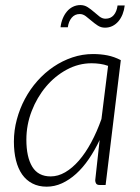

<svg xmlns="http://www.w3.org/2000/svg" viewBox="-20 -712 538 739"><path d="M396 -458.5Q381 -464 365 -466.2Q349 -468.5 332.5 -468.5Q282.5 -468.5 237 -444Q191.5 -419.5 157 -378.5Q122.5 -337.5 102 -284.5Q81.5 -231.5 81.5 -174.5Q81.5 -107.5 104.2 -70.2Q127 -33 175 -33Q203.5 -33 231 -49Q258.5 -65 283.8 -94Q309 -123 331 -163.8Q353 -204.5 370.5 -254ZM363.5 -173Q344.5 -133 321.8 -99.8Q299 -66.5 273 -43Q247 -19.5 218.5 -6.5Q190 6.5 159.5 6.5Q128.5 6.5 104.8 -5.8Q81 -18 65.2 -40.5Q49.5 -63 41.5 -95Q33.5 -127 33.5 -167Q33.5 -210.5 44.8 -252.2Q56 -294 76 -331.5Q96 -369 124 -400.5Q152 -432 186 -455Q220 -478 258.5 -491Q297 -504 338 -504Q367.5 -504 393.8 -498.8Q420 -493.5 445 -480.5L386.5 0H363.5Q353.5 0 350 -5.5Q346.5 -11 346.5 -18ZM386 -640Q406 -640 417.8 -653.8Q429.5 -667.5 432.5 -691H460Q458 -673 451.8 -657.2Q445.5 -641.5 435.8 -630Q426 -618.5 413 -612Q400 -605.5 384 -605.5Q368.5 -605.5 356 -613.8Q343.5 -622 332.2 -631.8Q321 -641.5 310 -649.8Q299 -658 287 -658Q268 -658 256 -643.8Q244 -629.5 241 -607H213Q215 -625 221.5 -640.8Q228 -656.5 237.8 -668Q247.5 -679.5 260.8 -686Q274 -692.5 289.5 -692.5Q305 -692.5 317.8 -684.2Q330.5 -676 341.5 -666.2Q352.5 -656.5 363.2 -648.2Q374 -640 386 -640Z"/></svg>

Font: Lato 2
Style: Italic
Weight: 300
Italic angle: -7°
Designer: Lukasz Dziedzic with Adam Twardoch and Botio Nikoltchev
Foundry: tyPoland Lukasz Dziedzic
Version: Version 2.015; 2015-08-06; http://www.latofonts.com/